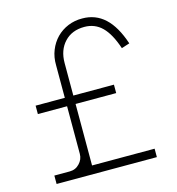

<svg xmlns="http://www.w3.org/2000/svg" viewBox="-112 -863 883 959"><g transform="rotate(-15 329.0 -383.0)"><path d="M257.5 -43.5H581V0H62.5V-43.5H141.5Q172.5 -43.5 192.5 -65Q213.5 -86.5 213.5 -115.5V-361.5H62.5V-405H213.5V-573Q212.5 -615 226.8 -650.5Q241 -686 266.2 -711.8Q291.5 -737.5 326 -751.8Q360.5 -766 400 -765.5Q468 -765.5 516.2 -721Q564.5 -676.5 595 -584.5L553 -571Q527 -649 490 -685.5Q453 -722 399 -722Q334 -722 296 -681Q257.5 -640 257.5 -573V-405H467.5V-361.5H257.5Z"/></g></svg>

Font: Russisch Sans ExtraLight
Style: Regular
Weight: 200
Width: 4
Designer: Michael Sharanda (font) & Cristiano Sobral (main changes)
Foundry: Michael Sharanda
Version: Version 2.00;September 8, 2020;FontCreator 13.0.0.2681 64-bi